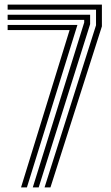

<svg xmlns="http://www.w3.org/2000/svg" viewBox="-20 -820 484 840"><path d="M174.9 0 400.1 -709.5V-777.7H13.4V-800H425.8V-704.8L200.7 0ZM72 0 284.5 -688.6H13.4V-710.9H318.7L97.7 0ZM123.4 0 348.4 -721.8V-733.2H13.4V-755.4H374.3V-714.3L149.2 0Z"/></svg>

Font: Big Shoulders Inline Text SC Thin
Style: Regular
Weight: 100
Designer: Patric King
Foundry: XO Type Co
Version: Version 2.002